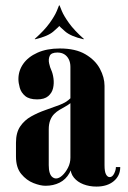

<svg xmlns="http://www.w3.org/2000/svg" viewBox="-20 -680 471 709"><path d="M48 -388Q48 -374 53 -356Q58 -338 73 -325.5Q88 -313 117 -313Q144 -313 158 -325Q172 -337 176 -354.5Q180 -372 177.5 -390.5Q175 -409 169 -422Q165 -430 161.5 -445.5Q158 -461 163.5 -473.5Q169 -486 192 -486Q207 -486 217.5 -479.5Q228 -473 234 -461Q240 -449 240 -433V-62Q240 -40 253 -24Q266 -8 288 0.5Q310 9 336 9Q376 9 400 -11Q424 -31 424 -63H408Q408 -52 401.5 -39Q395 -26 385 -26Q377 -26 371.5 -36Q366 -46 366 -70V-363Q366 -394 349 -426Q332 -458 295.5 -479.5Q259 -501 201 -501Q153 -501 118.5 -485.5Q84 -470 66 -444.5Q48 -419 48 -388ZM240 -317Q225 -302 200 -292.5Q175 -283 147.5 -273.5Q120 -264 95 -250Q70 -236 54.5 -213Q39 -190 39 -153V-102Q39 -61 58.5 -37.5Q78 -14 103.5 -4Q129 6 148 6Q177 6 200 -5.5Q223 -17 236.5 -41Q250 -65 250 -100L262 -59V-317ZM240 -299V-98Q240 -78 231 -60.5Q222 -43 210 -32Q198 -21 187 -21Q180 -21 173.5 -26Q167 -31 163.5 -42Q160 -53 160 -70V-202Q160 -222 165.5 -236Q171 -250 180 -259Q189 -268 200 -274.5Q211 -281 221 -286.5Q231 -292 240 -299ZM110 -535 108 -536Q144 -568 163 -594.5Q182 -621 189.5 -639Q197 -657 198 -660H200V-585Q198 -582 177.5 -564Q157 -546 110 -535ZM288 -535Q241 -546 220.5 -564Q200 -582 198 -585V-660H200Q201 -657 208.5 -639Q216 -621 235 -594.5Q254 -568 290 -536Z"/></svg>

Font: Emberly Black
Style: Regular
Weight: 900
Designer: Rajesh Rajput
Foundry: Rajesh Rajput
Version: Version 1.000